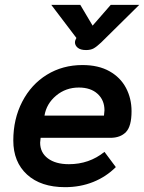

<svg xmlns="http://www.w3.org/2000/svg" viewBox="-20 -764 596 794"><path d="M35 -183Q35 -272 72 -343.5Q109 -415 174 -455Q239 -495 321 -495Q387 -495 432.5 -469.5Q478 -444 501 -400.5Q524 -357 524 -304Q524 -242 501 -218Q478 -194 436 -194H148Q146 -180 146 -174Q146 -133 178 -109Q210 -85 265 -85Q349 -85 412 -136L459 -73Q419 -33 365.5 -11.5Q312 10 249 10Q149 10 92 -42Q35 -94 35 -183ZM410 -286Q412 -302 412 -308Q412 -350 383.5 -376Q355 -402 306 -402Q252 -402 212 -368.5Q172 -335 164 -286ZM290 -589Q290 -595 293 -601L296 -607L192 -744H312L363 -658L438 -744H556L398 -588Q380 -571 367.5 -564Q355 -557 336 -557Q313 -557 301.5 -566.5Q290 -576 290 -589Z"/></svg>

Font: Niramit SemiBold
Style: Italic
Weight: 600
Italic angle: -10°
Designer: Katatrad Aksorn Co.,Ltd.
Foundry: Cadson Demak Co.,Ltd.
Version: Version 1.001; ttfautohint (v1.6)